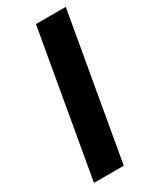

<svg xmlns="http://www.w3.org/2000/svg" viewBox="-176 -719 625 770"><g transform="rotate(-30 136.5 -334.0)"><path d="M18 0 135 -668H273L156 0Z"/></g></svg>

Font: Gantari
Style: Bold Italic
Weight: 700
Italic angle: -10°
Designer: Anugrah Pasau
Foundry: Lafontype
Version: Version 1.000; ttfautohint (v1.8.4.7-5d5b)